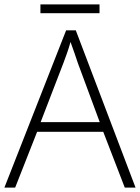

<svg xmlns="http://www.w3.org/2000/svg" viewBox="-20 -854 638 874"><path d="M548 0 450 -254H149L49 0H0L281 -716H325L597 0ZM334 -568Q329 -584 319.5 -611Q310 -638 301 -663Q294 -637 285 -612Q276 -587 269 -568L165 -298H434ZM433 -834V-794H164V-834Z"/></svg>

Font: Noto Kufi Arabic ExtraLight
Style: Regular
Weight: 200
Designer: Monotype Design Team, David Williams, Khaled Hosny
Foundry: Google LLC
Version: Version 2.109; ttfautohint (v1.8.4.7-5d5b)